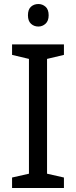

<svg xmlns="http://www.w3.org/2000/svg" viewBox="-20 -935 379 955"><path d="M298 0H40V-52L124 -71V-642L40 -662V-714H298V-662L214 -642V-71L298 -52ZM171 -915Q191 -915 206.5 -901.5Q222 -888 222 -859Q222 -831 206.5 -817Q191 -803 171 -803Q149 -803 134 -817Q119 -831 119 -859Q119 -888 134 -901.5Q149 -915 171 -915Z"/></svg>

Font: Noto Znamenny Musical Notation
Style: Regular
Weight: 400
Version: Version 1.003; ttfautohint (v1.8.4.7-5d5b)